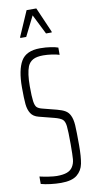

<svg xmlns="http://www.w3.org/2000/svg" viewBox="-100 -943 484 992"><g transform="rotate(-10 142.0 -447.0)"><path d="M32 -5V-44Q53 -39 79.5 -35Q106 -31 122 -31Q155 -31 175 -38.5Q195 -46 205 -62Q216 -79 218 -101.5Q220 -124 220 -180Q220 -250 217 -275.5Q214 -301 202.5 -311Q191 -321 160 -329L82 -349Q54 -356 41.5 -375.5Q29 -395 26 -424.5Q23 -454 23 -513Q23 -604 50 -650Q77 -696 150 -696Q180 -696 205.5 -692Q231 -688 244 -683V-645Q229 -650 205 -653.5Q181 -657 160 -657Q125 -657 106 -646.5Q87 -636 78 -615Q64 -579 64 -512Q64 -457 67.5 -433Q71 -409 79.5 -400.5Q88 -392 108 -387L182 -368Q209 -361 224.5 -351.5Q240 -342 248 -325Q258 -305 260 -272.5Q262 -240 262 -167Q262 -107 255 -71.5Q248 -36 221 -14Q194 8 137 8Q111 8 82 4.5Q53 1 32 -5ZM59 -766V-771L116 -902H167L224 -771V-766H194L142 -870L90 -766Z"/></g></svg>

Font: Saira Ultra Condensed ExLight
Style: Regular
Weight: 200
Width: 1
Designer: Hector Gatti with collaboration of the Omnibus-Type team
Foundry: Omnibus-Type
Version: Version 1.001; ttfautohint (v1.8)